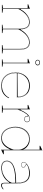

<svg xmlns="http://www.w3.org/2000/svg" viewBox="1347 -2132 800 3534"><g transform="rotate(90 1747.0 -365.0)"><path d="M70 0V-10L130 -20V-474H60V-485L144 -515V-350L152 -344Q179 -394 217 -432.5Q255 -471 298.5 -493Q342 -515 383 -515Q417 -515 442.5 -504Q468 -493 485 -471Q502 -449 510.5 -416Q519 -383 519 -338V-20L589 -10V0H435V-10L505 -20V-338Q505 -420 475 -460Q445 -500 383 -500Q350 -500 317 -486Q284 -472 252.5 -446Q221 -420 193.5 -383Q166 -346 144 -300V-20L214 -10V0ZM809 0V-10L879 -20V-338Q879 -420 849 -460Q819 -500 757 -500Q724 -500 691 -486Q658 -472 626.5 -446Q595 -420 567.5 -383Q540 -346 518 -300V-350L526 -344Q553 -394 591 -432.5Q629 -471 672.5 -493Q716 -515 757 -515Q791 -515 816.5 -504Q842 -493 859 -471Q876 -449 884.5 -416Q893 -383 893 -338V-20L963 -10V0ZM135 -5H139V-507L135 -505ZM510 -5H514V-338Q514 -397 499.5 -435Q485 -473 456 -491.5Q427 -510 383 -510Q340 -510 298 -487Q256 -464 209 -413Q256 -461 298 -483.5Q340 -506 383 -506Q448 -506 479 -464Q510 -422 510 -338ZM884 -5H888V-338Q888 -397 873.5 -435Q859 -473 830 -491.5Q801 -510 757 -510Q714 -510 672 -487Q630 -464 583 -413Q630 -461 672 -483.5Q714 -506 757 -506Q822 -506 853 -464Q884 -422 884 -338Z M1132 -616Q1117 -616 1105.5 -621.5Q1094 -627 1087.5 -636.5Q1081 -646 1081 -658Q1081 -671 1087.5 -680.5Q1094 -690 1105.5 -695.5Q1117 -701 1132 -701Q1147 -701 1158.5 -695.5Q1170 -690 1176.5 -680.5Q1183 -671 1183 -658Q1183 -646 1176.5 -636.5Q1170 -627 1158.5 -621.5Q1147 -616 1132 -616ZM1073 0V-10L1133 -20V-474H1063V-485L1147 -515V-20L1207 -10V0ZM1138 -5H1142V-507L1138 -505ZM1132 -625Q1144 -625 1153 -629.5Q1162 -634 1167 -641.5Q1172 -649 1172 -658Q1172 -668 1167 -675.5Q1162 -683 1153 -687.5Q1144 -692 1132 -692Q1120 -692 1110.5 -687.5Q1101 -683 1095.5 -675.5Q1090 -668 1090 -658Q1090 -649 1095.5 -641.5Q1101 -634 1110.5 -629.5Q1120 -625 1132 -625Z M1557 -515Q1626 -515 1674.5 -486.5Q1723 -458 1748.5 -404.5Q1774 -351 1774 -276H1326V-286L1760 -290Q1760 -355 1735.5 -402Q1711 -449 1666 -474.5Q1621 -500 1557 -500Q1490 -500 1437.5 -468Q1385 -436 1355.5 -379Q1326 -322 1326 -248Q1326 -193 1342.5 -147.5Q1359 -102 1388.5 -69Q1418 -36 1459 -18Q1500 0 1549 0Q1589 0 1623.5 -8.5Q1658 -17 1686.5 -33.5Q1715 -50 1738.5 -75.5Q1762 -101 1780 -135L1787 -125Q1769 -90 1745.5 -63.5Q1722 -37 1692.5 -19.5Q1663 -2 1627 6.5Q1591 15 1549 15Q1497 15 1453.5 -4.5Q1410 -24 1378.5 -59Q1347 -94 1329.5 -142Q1312 -190 1312 -248Q1312 -307 1330 -355.5Q1348 -404 1380.5 -440Q1413 -476 1458 -495.5Q1503 -515 1557 -515ZM1317 -248Q1317 -173 1346.5 -114.5Q1376 -56 1428 -23Q1480 10 1549 10Q1582 10 1611 4Q1640 -2 1660 -12Q1641 -3 1612.5 1.5Q1584 6 1549 6Q1499 6 1457 -12.5Q1415 -31 1384.5 -65Q1354 -99 1337.5 -145.5Q1321 -192 1321 -248Q1321 -325 1352 -385Q1383 -445 1437 -476Q1400 -455 1373 -421Q1346 -387 1331.5 -343.5Q1317 -300 1317 -248ZM1766 -281H1770Q1770 -331 1758 -368.5Q1746 -406 1725.5 -432.5Q1705 -459 1677 -476Q1716 -448 1741 -401Q1766 -354 1766 -281Z M1922 0V-10L1982 -20V-474H1912V-485L1996 -515V-352L2004 -344Q2021 -380 2036.5 -407.5Q2052 -435 2067 -454Q2093 -487 2118.5 -501Q2144 -515 2172 -515Q2190 -515 2202.5 -508.5Q2215 -502 2222 -490Q2229 -478 2229 -461Q2229 -449 2223 -438Q2217 -427 2205 -420Q2193 -413 2174 -413Q2158 -413 2145 -418Q2132 -423 2124.5 -432.5Q2117 -442 2117 -453Q2117 -457 2117.5 -459.5Q2118 -462 2118 -465Q2118 -468 2118 -470Q2118 -477 2112 -477Q2099 -477 2082.5 -457.5Q2066 -438 2049 -408Q2034 -383 2020 -351.5Q2006 -320 1996 -287V-20L2056 -10V0ZM1991 -508 1987 -506V-5H1991ZM2172 -508Q2156 -508 2141.5 -503.5Q2127 -499 2113 -490Q2119 -486 2122 -481Q2125 -476 2125 -470Q2125 -468 2125 -465Q2125 -462 2124.5 -459Q2124 -456 2124 -453Q2124 -439 2137.5 -429.5Q2151 -420 2174 -420Q2200 -420 2211 -432.5Q2222 -445 2222 -461Q2222 -484 2209 -496Q2196 -508 2172 -508Z M2520 15Q2460 15 2413.5 -18.5Q2367 -52 2340.5 -112Q2314 -172 2314 -249Q2314 -327 2343.5 -387Q2373 -447 2424.5 -481Q2476 -515 2543 -515Q2581 -515 2619 -500Q2657 -485 2688 -457Q2719 -429 2734 -389V-694H2664V-705L2748 -745V-35H2818V-25L2734 15V-138L2726 -146Q2711 -110 2690.5 -80Q2670 -50 2644 -29Q2618 -8 2587 3.5Q2556 15 2520 15ZM2520 10Q2553 10 2581 -1.5Q2609 -13 2631 -29Q2603 -10 2577.5 -2Q2552 6 2520 6Q2461 6 2416.5 -26.5Q2372 -59 2347.5 -117Q2323 -175 2323 -249Q2323 -324 2351 -381.5Q2379 -439 2429 -471.5Q2479 -504 2543 -504Q2559 -504 2573.5 -502.5Q2588 -501 2599 -498Q2574 -508 2543 -508Q2494 -508 2453 -489Q2412 -470 2382 -435.5Q2352 -401 2335.5 -353.5Q2319 -306 2319 -249Q2319 -173 2344.5 -114.5Q2370 -56 2415 -23Q2460 10 2520 10ZM2520 0Q2565 0 2600 -19.5Q2635 -39 2661.5 -71.5Q2688 -104 2706 -142.5Q2724 -181 2734 -220V-310Q2734 -340 2721 -373.5Q2708 -407 2683.5 -435.5Q2659 -464 2623.5 -482Q2588 -500 2543 -500Q2482 -500 2433.5 -467.5Q2385 -435 2357 -378.5Q2329 -322 2329 -249Q2329 -177 2352.5 -120.5Q2376 -64 2419 -32Q2462 0 2520 0ZM2739 7 2743 5V-737L2739 -735Z M3170 -515Q3221 -515 3256.5 -500Q3292 -485 3315 -454Q3338 -423 3348.5 -375Q3359 -327 3359 -262V-37Q3359 -17 3368.5 -8.5Q3378 0 3391 0Q3408 0 3427.5 -9Q3447 -18 3464 -31V-20Q3453 -9 3440 -1Q3427 7 3413.5 11Q3400 15 3387 15Q3365 15 3355 0.5Q3345 -14 3345 -43Q3345 -76 3345 -91.5Q3345 -107 3345 -114.5Q3345 -122 3345 -130L3335 -136Q3316 -100 3286 -72Q3256 -44 3219.5 -24.5Q3183 -5 3144.5 5Q3106 15 3071 15Q3035 15 3005 4.5Q2975 -6 2956.5 -29.5Q2938 -53 2938 -91Q2938 -176 3039 -219Q3140 -262 3345 -262Q3345 -344 3327.5 -396.5Q3310 -449 3271.5 -474.5Q3233 -500 3170 -500Q3124 -500 3088 -491.5Q3052 -483 3032 -472Q3012 -461 3012 -451Q3012 -447 3018 -442.5Q3024 -438 3040 -430Q3065 -417 3065 -395Q3065 -376 3049 -366.5Q3033 -357 3013 -357Q2994 -357 2977.5 -367Q2961 -377 2961 -398Q2961 -419 2978.5 -439.5Q2996 -460 3025.5 -477.5Q3055 -495 3092.5 -505Q3130 -515 3170 -515ZM3345 -248Q3214 -248 3126.5 -230.5Q3039 -213 2995.5 -178.5Q2952 -144 2952 -91Q2952 -58 2968 -38Q2984 -18 3011 -9Q3038 0 3071 0Q3108 0 3149 -11.5Q3190 -23 3228.5 -46.5Q3267 -70 3298 -104Q3329 -138 3345 -183ZM3071 11Q3112 11 3152 -1.5Q3192 -14 3226 -36Q3188 -15 3147.5 -4Q3107 7 3071 7Q3032 7 3004 -4.5Q2976 -16 2961.5 -38Q2947 -60 2947 -91Q2947 -157 3014 -198Q3081 -239 3205 -249Q3078 -239 3010.5 -198Q2943 -157 2943 -91Q2943 -58 2958 -35.5Q2973 -13 3002 -1Q3031 11 3071 11ZM3217 -504Q3243 -499 3264 -488.5Q3285 -478 3301 -459Q3326 -430 3338 -380.5Q3350 -331 3350 -262V-37Q3350 -28 3352 -20.5Q3354 -13 3358 -7.5Q3362 -2 3368 2Q3370 4 3373 5.5Q3376 7 3380 8Q3365 1 3359.5 -9Q3354 -19 3354 -37V-262Q3354 -332 3341.5 -381Q3329 -430 3303 -460Q3292 -472 3279 -481Q3266 -490 3250.5 -495.5Q3235 -501 3217 -504ZM3013 -362Q3033 -362 3046.5 -372Q3060 -382 3060 -395Q3060 -409 3050 -416.5Q3040 -424 3028 -430Q3021 -433 3013.5 -438Q3006 -443 3006 -451Q3006 -457 3011 -462Q2997 -453 2987 -442Q2977 -431 2971.5 -420Q2966 -409 2966 -398Q2966 -383 2979.5 -372.5Q2993 -362 3013 -362Z"/></g></svg>

Font: Kalnia Glaze Thin
Style: Regular
Weight: 100
Version: Version 1.110